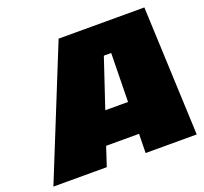

<svg xmlns="http://www.w3.org/2000/svg" viewBox="-126 -884 1093 1031"><g transform="rotate(-20 420.0 -368.5)"><path d="M10 0 308 -737H798L829 0H537L539 -109H351L315 0ZM412 -290H542L547 -568H505Z"/></g></svg>

Font: Tomorrow ExtraBold
Style: Italic
Weight: 800
Italic angle: -10°
Designer: Tony de Marco, Monica Rizzolli
Foundry: Just in Type
Version: Version 2.002